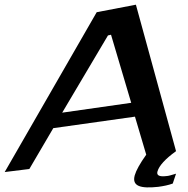

<svg xmlns="http://www.w3.org/2000/svg" viewBox="-127 -690 799 818"><path d="M547 106C569 103 590 99 609 92L623 50C603 56 590 60 583 60C551 64 539 57 544 40C551 16 577 -13 623 -46L452 -670L285 -638L-107 43L-2 30L100 -144L448 -193L496 -31C469 7 453 36 447 57C434 104 473 114 547 106ZM432 -252 138 -210 333 -539 346 -542Z"/></svg>

Font: Gamestation Warped
Style: Italic
Weight: 400
Designer: Jonas Hecksher
Foundry: Jonas Hecksher, Playtypeª, e-types AS
Version: Version 1.003